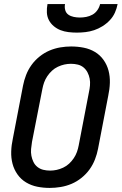

<svg xmlns="http://www.w3.org/2000/svg" viewBox="-20 -910 597 942"><path d="M224 12Q192 12 162.5 6Q133 0 108 -15Q83 -30 66 -54Q49 -78 41.5 -106.5Q34 -135 35 -166.5Q36 -198 43 -230L93 -490Q98 -516 108 -542Q118 -568 134.5 -591Q151 -614 174 -632.5Q197 -651 223 -662Q249 -673 276 -677.5Q303 -682 329 -682Q361 -682 391 -676Q421 -670 446 -655Q471 -640 488 -616Q505 -592 512.5 -563.5Q520 -535 519 -503.5Q518 -472 511 -440L461 -180Q456 -154 446 -128Q436 -102 419.5 -79Q403 -56 380 -37.5Q357 -19 331 -8Q305 3 277.5 7.5Q250 12 224 12ZM226 -73Q242 -73 258 -76.5Q274 -80 290 -87.5Q306 -95 319 -107Q332 -119 342 -134Q352 -149 357.5 -164.5Q363 -180 366 -196L416 -456Q420 -474 421.5 -491Q423 -508 420 -524Q417 -540 409.5 -554.5Q402 -569 390 -579Q378 -589 362 -593Q346 -597 328 -597Q312 -597 296 -593.5Q280 -590 264 -582.5Q248 -575 235 -563Q222 -551 212 -536Q202 -521 196.5 -505.5Q191 -490 188 -474L137 -214Q134 -196 132.5 -179Q131 -162 134 -146Q137 -130 144 -115.5Q151 -101 163.5 -91Q176 -81 192 -77Q208 -73 226 -73ZM357 -750Q336 -750 315.5 -752.5Q295 -755 277 -762Q259 -769 244 -781.5Q229 -794 220 -811Q211 -828 210 -848.5Q209 -869 213 -890H299Q296 -875 300 -860.5Q304 -846 315.5 -838Q327 -830 342 -827Q357 -824 372 -824Q387 -824 403 -827Q419 -830 433.5 -838Q448 -846 458 -860.5Q468 -875 471 -890H557Q553 -869 544 -848.5Q535 -828 519 -811Q503 -794 483 -781.5Q463 -769 442 -762Q421 -755 399.5 -752.5Q378 -750 357 -750Z"/></svg>

Font: Lode Dark
Style: Bold Italic
Weight: 700
Italic angle: -11°
Monospace: yes
Designer: Belleve Invis
Foundry: Belleve Invis
Version: Version 29.2.0; ttfautohint (v1.8.3)